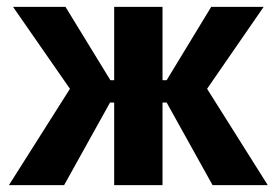

<svg xmlns="http://www.w3.org/2000/svg" viewBox="-20 -540 807 560"><path d="M313 0H454V-241H466L600 0H761L584 -281L749 -520H596L466 -306H454V-520H313V-306H302L171 -520H18L184 -281L6 0H167L301 -241H313Z"/></svg>

Font: Fixel Display Bold
Style: Bold
Weight: 700
Designer: AlfaBravo + MacPaw
Foundry: Kyrylo Tkachov, Marchela Mozhyna, Serhii Makarenko, Maria Weinstein, Zakhar Kryvoshyya
Version: Version 1.211